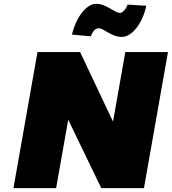

<svg xmlns="http://www.w3.org/2000/svg" viewBox="-20 -979 894 999"><path d="M729 0H507L335 -356L272 0H50L175 -708H397L568 -346L632 -708H854ZM354 -799Q363 -834 376.5 -863.5Q390 -893 407 -914Q424 -935 442.5 -947Q461 -959 480 -959Q502 -959 519.5 -951.5Q537 -944 552 -935.5Q567 -927 580 -919.5Q593 -912 606 -912Q612 -912 618 -917Q624 -922 629.5 -928.5Q635 -935 638.5 -942.5Q642 -950 644 -955L741 -949Q734 -915 720.5 -885Q707 -855 690 -833.5Q673 -812 653.5 -799.5Q634 -787 615 -787Q594 -787 576 -794Q558 -801 543 -809.5Q528 -818 516 -825Q504 -832 494 -832Q478 -832 467.5 -818Q457 -804 452 -790Z"/></svg>

Font: Fz Poppins Black
Style: Italic
Weight: 900
Italic angle: -10°
Designer: Ninad Kale (Devanagari), Jonny Pinhorn (Latin)
Foundry: Indian Type Foundry
Version: Vit hóa bi Vntype.Com & FontZin.Com